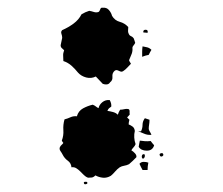

<svg xmlns="http://www.w3.org/2000/svg" viewBox="-20 -462 577 497"><path d="M235 -431Q238 -433 239.5 -438Q241 -443 246 -442Q256 -443 262 -436Q268 -429 270 -421Q277 -409 290 -405.5Q303 -402 312 -392Q312 -387 311.5 -383Q311 -379 313 -375Q315 -370 319 -368.5Q323 -367 326 -363Q327 -361 328 -357.5Q329 -354 330 -351Q328 -347 325 -343.5Q322 -340 323 -335Q323 -327 320 -320.5Q317 -314 314 -306Q315 -303 319 -297Q314 -292 309.5 -287Q305 -282 299 -278Q296 -276 293.5 -276.5Q291 -277 288 -278.5Q285 -280 282.5 -280.5Q280 -281 277 -279Q270 -273 271 -263.5Q272 -254 265 -249Q262 -244 256.5 -243.5Q251 -243 246 -245Q241 -250 237 -254.5Q233 -259 228 -264Q216 -258 203 -261.5Q190 -265 182 -274Q174 -284 165 -292Q156 -300 144 -304Q144 -311 143.5 -317.5Q143 -324 146 -332Q143 -335 140 -337.5Q137 -340 137 -345Q138 -350 139 -354.5Q140 -359 141 -364Q141 -369 139 -374.5Q137 -380 141 -384Q157 -391 170.5 -401Q184 -411 191 -425Q201 -431 211 -434Q217 -433 223 -431Q229 -429 235 -431ZM351 -378Q350 -385 357 -385Q364 -385 362 -377Q360 -377 357 -377.5Q354 -378 351 -378ZM349 -342Q355 -341 361 -339.5Q367 -338 372 -333Q370 -330 368.5 -327Q367 -324 365 -320Q360 -319 356.5 -318Q353 -317 348 -315Q348 -321 348 -328Q348 -335 349 -342ZM235 -182Q237 -191 245 -197.5Q253 -204 264 -203Q269 -194 268 -186Q265 -184 262.5 -182Q260 -180 258 -175Q265 -174 272.5 -172Q280 -170 285 -165Q287 -172 291 -178Q296 -178 302.5 -179.5Q309 -181 314 -179Q316 -176 315.5 -172.5Q315 -169 316 -166Q314 -163 309 -158L315 -152Q314 -148 313.5 -145.5Q313 -143 313 -140Q318 -138 323 -134.5Q328 -131 329 -123Q327 -115 327.5 -106Q328 -97 331 -89Q329 -84 326 -81Q323 -78 320 -73Q325 -70 329.5 -65Q334 -60 333 -55Q328 -50 323.5 -45.5Q319 -41 314 -37Q308 -34 301.5 -33Q295 -32 290 -29Q283 -24 278 -18Q273 -12 267 -7Q257 -1 246.5 -2Q236 -3 227 -8Q222 -3 217.5 -2.5Q213 -2 208 -2Q202 -4 197 -9Q192 -14 187.5 -18.5Q183 -23 177.5 -26.5Q172 -30 165 -29Q164 -40 155.5 -46Q147 -52 142 -62Q140 -66 136.5 -71Q133 -76 135 -81Q137 -85 139.5 -87Q142 -89 144 -92Q142 -94 140 -98Q145 -111 144 -125Q143 -139 147 -153Q155 -155 162.5 -158.5Q170 -162 179 -161Q183 -175 195 -181.5Q207 -188 220 -191Q225 -189 228 -186.5Q231 -184 235 -182ZM355 -156Q358 -155 361 -154Q364 -153 367 -152Q367 -145 366 -139.5Q365 -134 365 -128Q366 -124 368 -121Q370 -118 372 -113Q362 -112 353 -116Q344 -120 335 -123Q337 -122 340 -122Q343 -122 345 -122Q349 -130 349 -139Q349 -148 355 -156ZM342 -98Q349 -97 355.5 -96.5Q362 -96 370 -97Q376 -89 379 -86Q375 -72 360 -72Q345 -72 339 -82Q340 -87 340.5 -90.5Q341 -94 342 -98ZM396 -65Q401 -67 402.5 -63Q404 -59 399 -57Q395 -56 393.5 -60Q392 -64 396 -65ZM349 -62Q355 -65 355 -59Q355 -53 350 -51Q347 -53 347 -56.5Q347 -60 349 -62ZM341 -38Q345 -43 352 -43Q359 -43 364 -41Q363 -36 362.5 -31.5Q362 -27 362 -22H349Q347 -26 345 -29.5Q343 -33 341 -38ZM197 10Q199 8 203 8.5Q207 9 206 13Q204 15 200.5 15Q197 15 197 10Z"/></svg>

Font: ErikasBuero
Style: Regular
Weight: 400
Designer: Peter Wiegel
Foundry: Peter Wiegel
Version: Version 1.006